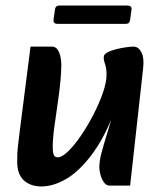

<svg xmlns="http://www.w3.org/2000/svg" viewBox="-20 -659 579 692"><path d="M129 13Q90 13 66 -9Q42 -31 42 -76Q42 -91 42.5 -105Q43 -119 45.5 -139.5Q48 -160 52 -193L90 -491H167Q184 -491 192.5 -471.5Q201 -452 201 -424Q201 -403 198 -369Q195 -335 189 -294L177 -210Q173 -182 171.5 -162Q170 -142 170 -128Q170 -111 173.5 -101.5Q177 -92 189 -92Q203 -92 225 -113Q247 -134 271 -169Q295 -204 316 -244.5Q337 -285 350.5 -323.5Q364 -362 364 -390Q364 -413 358.5 -428.5Q353 -444 354 -454Q354 -463 367 -470Q380 -477 398 -481.5Q416 -486 433.5 -488.5Q451 -491 461 -491Q479 -491 489.5 -471Q500 -451 496 -414L449 10H375Q363 10 354.5 -2Q346 -14 342 -29.5Q338 -45 338 -55Q338 -78 345 -105Q352 -132 365 -174Q378 -216 396 -282V-265Q357 -163 311 -102Q265 -41 218.5 -14Q172 13 129 13ZM178 -624Q180 -639 193 -639H439Q456 -639 454 -624L449 -588Q447 -573 434 -573H188Q171 -573 173 -588Z"/></svg>

Font: Alkatra Medium
Style: Regular
Weight: 500
Designer: Suman Bhandary
Version: Version 1.100;gftools[0.9.22]